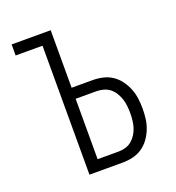

<svg xmlns="http://www.w3.org/2000/svg" viewBox="-133 -841 866 947"><g transform="rotate(-20 300.0 -367.5)"><path d="M175 0V-677H34V-735H239V-433H349Q376 -433 402.5 -427Q429 -421 451.5 -406Q474 -391 490 -369Q506 -347 516 -322Q526 -297 529.5 -270Q533 -243 533 -217Q533 -190 529.5 -163Q526 -136 516 -111Q506 -86 490 -64Q474 -42 451.5 -27Q429 -12 402.5 -6Q376 0 349 0ZM239 -58H349Q368 -58 386.5 -63.5Q405 -69 419 -81Q433 -93 443 -109Q453 -125 458.5 -143Q464 -161 466 -179.5Q468 -198 468 -217Q468 -235 466 -254Q464 -273 458.5 -290.5Q453 -308 443 -324.5Q433 -341 419 -352.5Q405 -364 386.5 -369.5Q368 -375 349 -375H239Z"/></g></svg>

Font: Iosevka Custom Light Extended
Style: Regular
Weight: 300
Width: 7
Monospace: yes
Designer: Belleve Invis
Foundry: Belleve Invis
Version: Version 11.2.4; ttfautohint (v1.8.4)